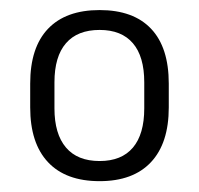

<svg xmlns="http://www.w3.org/2000/svg" viewBox="-20 -666 386 372"><path d="M173 -315Q107.5 -315 73 -351.8Q38.5 -388.5 38.5 -458V-504Q38.5 -574 73 -610.2Q107.5 -646.5 173 -646.5Q238.5 -646.5 272.8 -610.2Q307 -574 307 -504V-458Q307 -388.5 272.5 -351.8Q238 -315 173 -315ZM173 -354Q215.5 -354 237.5 -380Q259.5 -406 259.5 -456V-506.5Q259.5 -556.5 237.5 -582.2Q215.5 -608 173 -608Q130 -608 107.8 -582.2Q85.5 -556.5 85.5 -506.5V-456Q85.5 -406.5 107.8 -380.2Q130 -354 173 -354Z"/></svg>

Font: Anek Latin Light
Style: Regular
Weight: 300
Designer: Yesha Goshar
Foundry: Ek Type
Version: Version 1.003